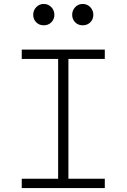

<svg xmlns="http://www.w3.org/2000/svg" viewBox="-20 -951 640 971"><path d="M90 0V-47H274V-653H90V-700H510V-653H326V-47H510V0ZM201 -823Q178 -823 163 -838.5Q148 -854 148 -876Q148 -899 163.5 -915Q179 -931 201 -931Q224 -931 239.5 -915Q255 -899 255 -876Q255 -854 240 -838.5Q225 -823 201 -823ZM398 -823Q375 -823 360 -838.5Q345 -854 345 -876Q345 -899 360.5 -915Q376 -931 398 -931Q421 -931 436.5 -915Q452 -899 452 -876Q452 -854 437 -838.5Q422 -823 398 -823Z"/></svg>

Font: Red Hat Mono VF Light
Style: Regular
Weight: 300
Monospace: yes
Designer: Pentagram, MCKL
Foundry: Pentagram, MCKL
Version: Version 1.023